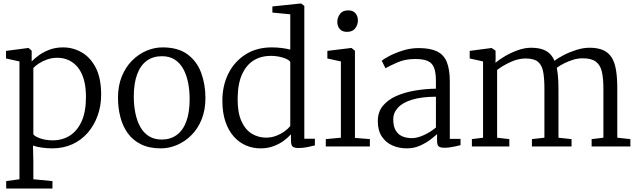

<svg xmlns="http://www.w3.org/2000/svg" viewBox="-20 -839 3659 1100"><path d="M15.5 241V198.5L91.5 188V-487L14.5 -504V-547.5L141 -564H144L161.5 -548.5V-487Q178.5 -505 204.5 -523.5Q230.5 -542 265 -554.8Q299.5 -567.5 341.5 -567.5Q397.5 -567.5 447.2 -539.5Q497 -511.5 528.2 -451.8Q559.5 -392 559.5 -296.5Q559.5 -232.5 539.5 -176.8Q519.5 -121 482.8 -78.5Q446 -36 394.2 -12.5Q342.5 11 279 11Q251.5 11 220.5 6.8Q189.5 2.5 169 -5L171 80V188L280.5 198.5V241ZM282.5 -35Q336.5 -35 379.2 -61.5Q422 -88 447.2 -143Q472.5 -198 472.5 -283Q472.5 -342.5 459.8 -385.2Q447 -428 424.2 -455Q401.5 -482 372 -495Q342.5 -508 309 -508Q277.5 -508 250.5 -498.5Q223.5 -489 203 -475.5Q182.5 -462 171 -449.5V-69.5Q179 -57.5 210.2 -46.2Q241.5 -35 282.5 -35Z M656 -279.5Q656 -347.5 677.8 -401Q699.5 -454.5 736.2 -491.5Q773 -528.5 818.5 -548Q864 -567.5 911.5 -567.5Q1000.5 -567.5 1054.5 -527.5Q1108.5 -487.5 1132.8 -421.2Q1157 -355 1157 -277.5Q1157 -209.5 1135.5 -155.8Q1114 -102 1077 -65Q1040 -28 994.5 -8.5Q949 11 901.5 11Q835 11 788 -12.2Q741 -35.5 712 -75.8Q683 -116 669.5 -168.5Q656 -221 656 -279.5ZM906.5 -39.5Q956.5 -39.5 992.5 -65.8Q1028.5 -92 1047.5 -143.5Q1066.5 -195 1066.5 -271Q1066.5 -320.5 1057.8 -364.8Q1049 -409 1030.5 -443.2Q1012 -477.5 981.8 -497.2Q951.5 -517 907.5 -517Q857 -517 821 -491Q785 -465 765.8 -413.5Q746.5 -362 746.5 -285.5Q746.5 -236 755.5 -191.5Q764.5 -147 783.2 -112.8Q802 -78.5 832.8 -59Q863.5 -39.5 906.5 -39.5Z M1471.5 11Q1429 11 1389.8 -5.5Q1350.5 -22 1320 -56Q1289.5 -90 1271.8 -141.2Q1254 -192.5 1254 -262.5Q1254 -348 1288.2 -417Q1322.5 -486 1386.2 -526.8Q1450 -567.5 1537 -567.5Q1566.5 -567.5 1593.8 -564Q1621 -560.5 1643 -555V-757L1540.5 -767V-802L1702 -819H1705L1723.5 -805.5V-44H1784V-6Q1765 -1.5 1741 3.8Q1717 9 1689.5 9Q1669 9 1658 1.8Q1647 -5.5 1647 -34V-69.5Q1629.5 -50 1604 -31.5Q1578.5 -13 1545.5 -1Q1512.5 11 1471.5 11ZM1504 -50.5Q1535.5 -50.5 1563 -61.2Q1590.5 -72 1611.2 -87.2Q1632 -102.5 1643 -117V-484.5Q1635 -498 1602 -508.5Q1569 -519 1530.5 -519Q1477 -519 1434.8 -493.8Q1392.5 -468.5 1367.5 -414.8Q1342.5 -361 1341.5 -276.5Q1340.5 -195.5 1362.8 -145.8Q1385 -96 1422.5 -73.2Q1460 -50.5 1504 -50.5Z M1846.5 0V-42L1933 -50V-487L1855.5 -504V-547.5L1991 -564H1994L2013.5 -548.5V-49L2099 -42V0ZM1967.5 -656.5Q1940.5 -656.5 1926.5 -672.8Q1912.5 -689 1912.5 -714Q1912.5 -738.5 1927.8 -759Q1943 -779.5 1974.5 -779.5H1975.5Q2002.5 -779.5 2016.5 -763Q2030.5 -746.5 2030.5 -722Q2030.5 -697 2015.2 -676.8Q2000 -656.5 1968.5 -656.5Z M2310 11Q2266 11 2228.5 -5.5Q2191 -22 2167.8 -56.5Q2144.5 -91 2144.5 -145Q2144.5 -197 2173.2 -232.2Q2202 -267.5 2250 -288.8Q2298 -310 2357 -320Q2416 -330 2477.5 -331V-373.5Q2477.5 -422.5 2467.2 -450Q2457 -477.5 2431.2 -489.2Q2405.5 -501 2359 -501Q2301 -501 2257 -481.5Q2213 -462 2188.5 -448L2167 -491Q2176.5 -500 2208.8 -517.2Q2241 -534.5 2286 -549Q2331 -563.5 2378.5 -563.5Q2444.5 -563.5 2483.8 -544.5Q2523 -525.5 2540 -483.2Q2557 -441 2557 -371.5V-43.5H2618.5V-7.5Q2607.5 -4.5 2591.8 -1Q2576 2.5 2558.8 5Q2541.5 7.5 2526.5 7.5Q2505 7.5 2494.5 0.8Q2484 -6 2484 -34.5V-70.5Q2472 -59.5 2446.8 -40Q2421.5 -20.5 2386.8 -4.8Q2352 11 2310 11ZM2339.5 -47.5Q2370.5 -47.5 2409 -65.2Q2447.5 -83 2477.5 -108.5V-285Q2395.5 -284.5 2341.2 -268Q2287 -251.5 2260 -222.2Q2233 -193 2233 -155Q2233 -115.5 2247 -91.8Q2261 -68 2285.2 -57.8Q2309.5 -47.5 2339.5 -47.5Z M2683.5 0V-42L2747.5 -50V-487L2671 -504V-547.5L2796.5 -564L2819 -549L2819.5 -506.5L2818.5 -479Q2840 -498 2874.5 -518Q2909 -538 2948 -551.8Q2987 -565.5 3023 -565.5Q3076 -565.5 3108.2 -547.5Q3140.5 -529.5 3157 -490.5Q3175 -505.5 3208.8 -523Q3242.5 -540.5 3282 -553Q3321.5 -565.5 3357.5 -565.5Q3405 -565.5 3436 -551.5Q3467 -537.5 3484.5 -509.5Q3502 -481.5 3509.2 -437.8Q3516.5 -394 3516.5 -334V-50L3591.5 -42V0H3369.5V-42L3437 -50V-331Q3437 -388 3428.5 -426.8Q3420 -465.5 3394.5 -485.2Q3369 -505 3318.5 -505Q3291.5 -505 3264 -496.8Q3236.5 -488.5 3211.8 -476Q3187 -463.5 3170 -450.5Q3173 -435 3175.2 -416.5Q3177.5 -398 3178.5 -376.8Q3179.5 -355.5 3179.5 -332V-50L3254.5 -42V0H3027.5V-42L3099 -50V-333Q3099 -390 3091.8 -428.2Q3084.5 -466.5 3061.8 -485.2Q3039 -504 2991.5 -504Q2949 -504 2904 -483.2Q2859 -462.5 2828 -438V-50L2898 -42V0Z"/></svg>

Font: Merriweather 24pt Light
Style: Regular
Weight: 300
Designer: Eben Sorkin
Foundry: Eben Sorkin
Version: Version 2.100